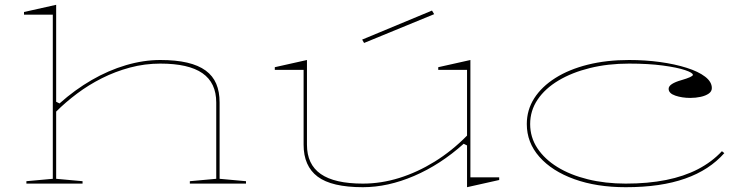

<svg xmlns="http://www.w3.org/2000/svg" viewBox="-20 -765 3103 800"><path d="M1005 -10V0H771V-10L881 -20V-338Q881 -420 823.5 -460Q766 -500 648 -500Q583 -500 521.5 -483.5Q460 -467 404.5 -439Q349 -411 301 -375Q253 -339 214 -300V-20L324 -10V0H90V-10L200 -20V-704H80V-715L214 -745V-341L228 -334Q292 -391 362 -431.5Q432 -472 505 -493.5Q578 -515 648 -515Q713 -515 760 -504Q807 -493 837 -471Q867 -449 881 -416Q895 -383 895 -338V-20Z M1492 15Q1362 15 1303.5 -29Q1245 -73 1245 -162V-474H1125V-485L1259 -515V-162Q1259 -80 1316.5 -40Q1374 0 1492 0Q1568 0 1643.5 -23.5Q1719 -47 1791 -91.5Q1863 -136 1926 -200V-474H1806V-485L1940 -515V-26H2060V-15L1926 15V-159L1912 -166Q1815 -79 1705.5 -32Q1596 15 1492 15ZM1497 -586 1489 -600 1780 -721 1789 -706Z M2587 15Q2466 15 2373 -18.5Q2280 -52 2227.5 -111.5Q2175 -171 2175 -248Q2175 -307 2206 -355.5Q2237 -404 2294 -440Q2351 -476 2429 -495.5Q2507 -515 2601 -515Q2669 -515 2730.5 -506.5Q2792 -498 2841 -482.5Q2890 -467 2918 -445.5Q2946 -424 2946 -398Q2946 -384 2933 -375Q2920 -366 2899.5 -361.5Q2879 -357 2856 -357Q2822 -357 2794 -366.5Q2766 -376 2766 -395Q2766 -406 2780 -415Q2794 -424 2819 -431Q2867 -445 2867 -453Q2867 -462 2834 -473Q2801 -484 2741.5 -492Q2682 -500 2601 -500Q2513 -500 2438 -481.5Q2363 -463 2307 -429.5Q2251 -396 2220 -350Q2189 -304 2189 -248Q2189 -193 2219 -147.5Q2249 -102 2302.5 -69Q2356 -36 2429 -18Q2502 0 2587 0Q2680 0 2755 -15Q2830 -30 2888 -60Q2946 -90 2988 -135L2998 -127Q2967 -92 2926.5 -65.5Q2886 -39 2835 -21Q2784 -3 2722.5 6Q2661 15 2587 15Z"/></svg>

Font: Kalnia Expanded Thin
Style: Regular
Weight: 250
Width: 7
Designer: Frida Medrano
Foundry: Frida Medrano
Version: Version 1.105